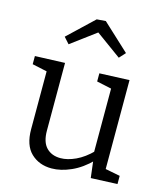

<svg xmlns="http://www.w3.org/2000/svg" viewBox="-118 -884 855 984"><g transform="rotate(15 310.0 -392.0)"><path d="M247 9Q180.7 9 137.7 -32.2Q94.7 -73.3 94.7 -158.3V-477L104.7 -463L16.3 -482V-525.3L174.7 -531.3V-172.3Q174.7 -111.7 202.7 -82.7Q230.7 -53.7 277.7 -53.7Q314.7 -53.7 358 -73.7Q401.3 -93.7 443.3 -136.3L436.7 -118.3V-479L446.7 -463L358.3 -482V-525.3L516.7 -531.7V-48.7L504.7 -62.3L595 -44.7V-1.3L454.7 4.7L442.7 -94.3L454.3 -89.7Q404.7 -39.3 350.3 -15.2Q296 9 247 9ZM167.3 -628.3 138.3 -660.7 273.7 -789 321 -792.7 463.3 -660.7 433.7 -628.3 271.7 -746 324.7 -745.3Z"/></g></svg>

Font: Bitter Thin
Style: Regular
Weight: 100
Designer: Sol Matas, and Bitter project Authors
Foundry: Sol Matas
Version: Version 2.002